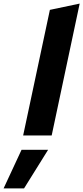

<svg xmlns="http://www.w3.org/2000/svg" viewBox="-136 -755 464 1070"><path d="M308 -735 152 0H-7L142 -700ZM-16 80H132L-2 295H-116Z"/></svg>

Font: Red Hat Display Black
Style: Italic
Weight: 900
Italic angle: -12°
Designer: Pentagram / MCKL
Foundry: Pentagram / MCKL
Version: Version 1.003; Red Hat Display Black Italic